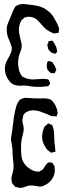

<svg xmlns="http://www.w3.org/2000/svg" viewBox="-20 -879 336 945"><path d="M217 -455Q215 -454 209 -454Q193 -452 187 -452Q169 -451 151 -452Q145 -452 137.5 -453Q130 -454 126 -455Q111 -458 98 -458L76 -457Q70 -457 60 -459Q39 -462 25 -481Q4 -507 4 -541Q4 -552 7 -562Q9 -571 14 -580.5Q19 -590 21 -593Q30 -610 34.5 -621.5Q39 -633 38 -645L35 -655Q33 -663 30.5 -669Q28 -675 26 -679Q18 -697 16 -707Q13 -719 13 -733Q13 -750 20 -766.5Q27 -783 28 -786Q32 -794 38 -810Q45 -829 52 -841Q57 -849 59 -850Q60 -851 69 -854Q72 -855 74.5 -856.5Q77 -858 80 -858Q84 -859 92 -859Q102 -859 118 -857Q145 -854 162 -850.5Q179 -847 194 -840Q209 -832 223 -819.5Q237 -807 245 -792Q261 -767 267 -749Q268 -747 270 -742Q272 -737 270 -731Q270 -720 267 -717Q266 -716 257 -716Q249 -714 246 -714Q244 -715 242 -716Q240 -717 238 -717Q227 -722 214 -730Q200 -739 184 -759Q167 -778 161 -783Q149 -793 130 -796Q122 -797 113 -796Q111 -795 107.5 -794.5Q104 -794 102 -793Q100 -793 94 -786L86 -780L81 -770Q73 -754 73 -731Q73 -718 79 -694Q80 -688 83.5 -675.5Q87 -663 87 -653Q87 -641 81.5 -627Q76 -613 75 -609Q69 -590 69 -570Q69 -554 74 -532Q77 -522 84 -510L89 -503Q91 -501 99 -498Q116 -488 144 -488Q155 -488 177 -490Q192 -492 207 -490Q209 -489 212 -489Q215 -489 217 -488Q219 -487 219.5 -485.5Q220 -484 221 -483Q226 -472 227 -468Q226 -467 223 -462Q220 -457 217 -455ZM252 -614Q249 -614 241 -618Q237 -618 233 -620Q228 -623 218 -636L215 -648L213 -656Q213 -661 218 -671Q218 -675 219 -676Q220 -677 224 -677Q228 -677 230 -678Q231 -678 234 -678.5Q237 -679 238 -678Q240 -677 242.5 -673Q245 -669 246 -668L255 -651Q261 -638 261 -623Q252 -614 252 -614ZM239 -572 243 -565Q250 -555 254 -544Q257 -538 257 -534Q256 -531 253.5 -527.5Q251 -524 250 -521Q248 -519 248 -519Q247 -518 245.5 -518.5Q244 -519 243 -519Q232 -519 229 -520Q229 -520 223 -526Q214 -535 214 -535L212 -542Q210 -552 210 -555Q210 -560 211 -563Q211 -573 214 -576Q217 -579 223 -578Q226 -577 231.5 -575.5Q237 -574 239 -572ZM261 -313Q260 -312 260 -310Q260 -308 259 -307Q258 -306 253 -306.5Q248 -307 247 -307H240Q231 -307 215 -316Q190 -326 175 -331Q160 -336 144 -336Q128 -336 118 -331Q116 -330 112.5 -328.5Q109 -327 107 -326Q103 -323 99.5 -318.5Q96 -314 94 -310Q93 -308 93 -301L90 -289Q90 -282 91 -277Q92 -272 93 -268Q97 -254 97 -246Q97 -234 91 -210Q86 -195 85 -182Q83 -169 83.5 -153.5Q84 -138 84 -132Q84 -128 85 -116.5Q86 -105 89 -95Q99 -65 130 -46Q146 -36 162 -35L173 -34L177 -37Q179 -38 184 -40.5Q189 -43 191 -46Q193 -47 195 -51Q197 -55 199 -57Q203 -65 211 -73Q217 -79 217 -79Q218 -80 221 -79.5Q224 -79 225 -79Q226 -79 230 -79.5Q234 -80 236 -78Q237 -78 238.5 -76.5Q240 -75 240 -74Q241 -71 244 -67.5Q247 -64 248 -62Q249 -59 249 -54L250 -44Q250 -17 235 4Q220 25 195 35L184 39Q175 40 162.5 37.5Q150 35 142 34H135Q124 34 120 35Q112 37 100 41.5Q88 46 79 46Q78 46 66 43Q64 43 60 42Q56 41 54 40L47 31L39 22Q38 20 38 14Q36 6 36 1Q36 -2 37 -5.5Q38 -9 38 -12Q39 -16 43 -31.5Q47 -47 47 -61Q47 -70 45.5 -83Q44 -96 43 -105Q42 -114 42 -127Q42 -140 41 -148Q40 -156 37.5 -169Q35 -182 34 -191Q34 -201 36.5 -214Q39 -227 40 -235L48 -299Q54 -338 62 -362Q66 -373 74 -383Q76 -388 79 -389Q80 -390 83.5 -391Q87 -392 88 -393Q91 -394 93.5 -395Q96 -396 98 -397Q107 -398 121.5 -396.5Q136 -395 145 -395Q163 -394 177 -394.5Q191 -395 201 -395Q224 -393 232 -387Q234 -385 236 -383Q238 -381 240 -379Q259 -358 264 -324ZM200 -257 211 -266Q217 -272 217 -272Q218 -272 228 -267Q230 -266 232 -265.5Q234 -265 236 -264Q238 -262 239.5 -256.5Q241 -251 242 -248Q247 -233 247 -200Q247 -184 248 -176Q249 -169 250.5 -159.5Q252 -150 252 -143Q252 -142 252.5 -137.5Q253 -133 252 -132Q250 -131 247.5 -131Q245 -131 243 -130Q241 -130 237 -128.5Q233 -127 231 -128Q229 -128 224 -133Q216 -138 210 -145Q187 -177 187 -205Q187 -218 192 -238Q194 -242 195.5 -247Q197 -252 200 -257Z"/></svg>

Font: Rubik-Burned
Style: Regular
Weight: 400
Designer: NaN (generative design), Hubert & Fischer (Rubik source font outlines)
Foundry: NaN, Hubert & Fischer
Version: Version 1.000